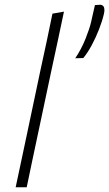

<svg xmlns="http://www.w3.org/2000/svg" viewBox="-20 -789 460 809"><path d="M46 0Q58 -56 69 -108Q80 -160 93 -221L150.5 -493.5L177 -616Q189.5 -675.5 201 -731.5L249.5 -740Q236.5 -678.5 223.8 -618.5Q211 -558.5 197 -494L139 -220.5Q126 -158.5 115 -107.5Q104 -56 92.5 0ZM297 -543.5Q323 -582 340.5 -626Q358 -670 364 -697Q368 -715 372 -732.5Q376 -749.5 380 -767.5L402.5 -769Q420 -767.5 420 -747Q420 -740 418 -731Q411 -700.5 397.2 -665.2Q383.5 -630 366.2 -598Q349 -566 331 -544.5Z"/></svg>

Font: Heraclito ExtraLight
Style: Italic
Weight: 200
Italic angle: -12°
Designer: Kostas Bartsokas (font) & Cristiano Sobral (main changes)
Foundry: Kostas Bartsokas (font) & Cristiano Sobral (main changes)
Version: Version 1.00;July 8, 2020;FontCreator 13.0.0.2655 64-bit